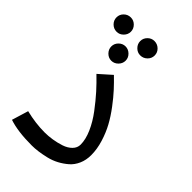

<svg xmlns="http://www.w3.org/2000/svg" viewBox="-244 -874 967 967"><g transform="rotate(45 239.0 -390.5)"><path d="M84 -794.9Q104.5 -794.9 119.6 -779.8Q134.8 -764.6 134.8 -744.1Q134.8 -723.6 119.6 -708.3Q104.5 -692.9 84 -692.9Q62.5 -692.9 47.4 -708Q32.2 -723.1 32.2 -744.1Q32.2 -765.1 47.4 -780Q62.5 -794.9 84 -794.9ZM252 -794.9Q273.4 -794.9 288.8 -780Q304.2 -765.1 304.2 -744.1Q304.2 -723.1 288.8 -708Q273.4 -692.9 252 -692.9Q231.4 -692.9 216.3 -708.3Q201.2 -723.6 201.2 -744.1Q201.2 -764.6 216.3 -779.8Q231.4 -794.9 252 -794.9ZM132.3 -657.7Q147.5 -672.9 168 -672.9Q188.5 -672.9 203.9 -657.7Q219.2 -642.6 219.2 -622.1Q219.2 -601.6 203.9 -586.2Q188.5 -570.8 168 -570.8Q147.5 -570.8 132.3 -586.2Q117.2 -601.6 117.2 -622.1Q117.2 -642.6 132.3 -657.7ZM186 14.2Q86.9 14.2 24.9 -6.8L51.8 -95.2Q122.1 -78.1 186 -78.1Q212.4 -78.1 240.2 -82.5Q268.1 -86.9 295.7 -95.9Q323.2 -105 340.6 -122.6Q357.9 -140.1 357.9 -163.1Q357.9 -199.7 338.6 -243.7Q319.3 -287.6 287.1 -330.3Q254.9 -373 224.9 -406.5Q194.8 -439.9 162.1 -471.2L228 -529.8Q255.9 -502.9 281 -475.6Q306.2 -448.2 335.2 -409.7Q364.3 -371.1 384.8 -333.5Q405.3 -295.9 419.2 -250.7Q433.1 -205.6 433.1 -163.1Q433.1 -127.9 420.4 -99.1Q407.7 -70.3 386.2 -51.8Q364.7 -33.2 339.1 -19.5Q313.5 -5.9 284.4 1Q255.4 7.8 231.7 11Q208 14.2 186 14.2Z"/></g></svg>

Font: FiraGO
Style: Regular
Weight: 400
Designer: bBox Type
Foundry: bBox Type GmbH
Version: Version 1.001;PS 001.001;hotconv 1.0.88;makeotf.lib2.5.64775